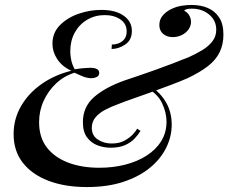

<svg xmlns="http://www.w3.org/2000/svg" viewBox="-20 -742 923 776"><path d="M548 -213Q539 -198 524 -182Q509 -166 485.5 -155.5Q462 -145 427 -145Q400 -145 374.5 -154.5Q349 -164 332 -186.5Q315 -209 315 -248Q315 -310 360 -349.5Q405 -389 484 -417Q505 -424 537.5 -435Q570 -446 606.5 -459Q643 -472 679.5 -486Q716 -500 745 -512Q774 -525 798.5 -540Q823 -555 838.5 -575Q854 -595 854 -622Q854 -659 825.5 -683Q797 -707 755 -707Q731 -707 724 -699Q738 -692 745 -679.5Q752 -667 752 -654Q752 -637 741.5 -622.5Q731 -608 714 -600Q697 -592 678 -592Q655 -592 639.5 -605Q624 -618 624 -641Q624 -665 640 -682Q656 -699 678 -708Q696 -716 716 -719Q736 -722 754 -722Q792 -722 820.5 -709.5Q849 -697 866 -671Q883 -645 883 -602Q883 -562 867.5 -530.5Q852 -499 819.5 -474Q787 -449 738 -426Q711 -414 674 -400Q637 -386 597 -371.5Q557 -357 519.5 -344Q482 -331 452 -319Q430 -311 406.5 -299Q383 -287 367 -269Q351 -251 351 -225Q351 -194 375.5 -178Q400 -162 431 -162Q462 -162 483 -173.5Q504 -185 517 -199Q530 -213 534 -222ZM432 -562Q458 -562 475 -576Q492 -590 492 -615Q492 -646 466.5 -663.5Q441 -681 403 -681Q364 -681 332 -662Q300 -643 282 -610Q264 -577 264 -534Q264 -517 268 -498.5Q272 -480 282 -462Q300 -465 318 -466.5Q336 -468 345 -468Q381 -468 381 -447Q381 -436 371 -431Q361 -426 350 -426Q331 -426 311.5 -434.5Q292 -443 281 -448Q239 -435 207 -405Q175 -375 156.5 -334.5Q138 -294 138 -248Q138 -187 169 -146.5Q200 -106 255 -85Q310 -64 381 -64Q437 -64 486 -76.5Q535 -89 572.5 -113Q610 -137 631.5 -171.5Q653 -206 653 -250Q653 -287 635 -325Q617 -363 573 -387L587 -395Q629 -367 651.5 -327.5Q674 -288 674 -238Q674 -190 651.5 -144.5Q629 -99 585.5 -63.5Q542 -28 478.5 -7Q415 14 331 14Q242 14 175.5 -11.5Q109 -37 72 -84.5Q35 -132 35 -200Q35 -261 65 -313Q95 -365 147.5 -402Q200 -439 268 -456Q230 -474 211 -503.5Q192 -533 192 -565Q192 -610 222.5 -640.5Q253 -671 298 -686.5Q343 -702 389 -702Q447 -702 480 -678.5Q513 -655 513 -617Q513 -580 486 -562Q459 -544 431 -544Z"/></svg>

Font: Playfair Display Medium
Style: Italic
Weight: 500
Italic angle: -14°
Designer: Claus Eggers Sørensen
Foundry: Claus Eggers Sørensen
Version: Version 1.203